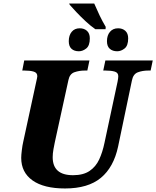

<svg xmlns="http://www.w3.org/2000/svg" viewBox="-20 -1056 884 1086"><path d="M519 -891Q493 -909 464.5 -935.5Q436 -962 412 -987.5Q388 -1013 375 -1028L371 -1036H513Q527 -1003 543 -969.5Q559 -936 578 -904L577 -891ZM426 -766Q400 -766 384.5 -780Q369 -794 369 -823Q369 -856 385.5 -876Q402 -896 431 -896Q456 -896 472 -881.5Q488 -867 488 -839Q488 -798 468 -782Q448 -766 426 -766ZM643 -766Q617 -766 601 -780Q585 -794 585 -823Q585 -856 602 -876Q619 -896 648 -896Q673 -896 689 -881.5Q705 -867 705 -839Q705 -798 685 -782Q665 -766 643 -766ZM348 10Q228 10 164 -35.5Q100 -81 100 -163Q100 -179 103.5 -207Q107 -235 111 -252L184 -589Q191 -619 191 -625Q191 -645 170.5 -651Q150 -657 119 -657H106L117 -714H486L474 -657H461Q428 -657 401 -647.5Q374 -638 367 -603L290 -251Q287 -237 282.5 -212.5Q278 -188 278 -167Q278 -65 393 -65Q451 -65 486.5 -89Q522 -113 541 -154Q560 -195 571 -248L645 -594Q647 -603 648 -612Q649 -621 649 -625Q649 -645 629 -651Q609 -657 577 -657H564L576 -714H844L832 -657H819Q786 -657 759.5 -647Q733 -637 726 -600L648 -227Q623 -110 550.5 -50Q478 10 348 10Z"/></svg>

Font: Noto Serif ExtraBold
Style: Italic
Weight: 800
Italic angle: -12°
Designer: Monotype Design Team
Foundry: Monotype Imaging Inc.
Version: Version 2.013